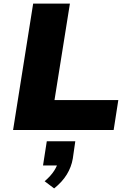

<svg xmlns="http://www.w3.org/2000/svg" viewBox="-20 -725 738 1071"><path d="M53 0 165 -705H370L284 -167H640L614 0ZM282 326 229 286Q263 257 282 227.5Q301 198 304 175L333 198H220L241 63H400L386 160Q378 207 352.5 248.5Q327 290 282 326Z"/></svg>

Font: Nunito Sans 7pt SemiExpanded Black
Style: Italic
Weight: 900
Width: 6
Italic angle: -9°
Designer: Vernon Adams
Foundry: Vernon Adams
Version: Version 3.101;gftools[0.9.27]